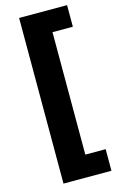

<svg xmlns="http://www.w3.org/2000/svg" viewBox="-139 -798 647 1048"><g transform="rotate(-15 184.0 -274.0)"><path d="M83 -742H354V-620H239V72H354V194H83Z"/></g></svg>

Font: APTA Sans Regular
Style: Bold Italic
Weight: 700
Version: Version 7.200